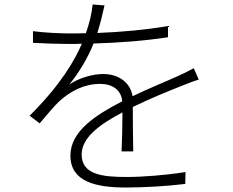

<svg xmlns="http://www.w3.org/2000/svg" viewBox="-20 -805 1040 856"><path d="M574 -130C573 -179 572 -271 572 -328C654 -368 734 -400 797 -425C820 -434 845 -444 866 -450L844 -501C822 -489 804 -480 780 -469C721 -442 648 -413 571 -376C561 -439 507 -475 440 -475C392 -475 331 -457 289 -428C335 -485 374 -552 397 -611C505 -614 627 -623 729 -639V-689C631 -672 519 -662 414 -658C429 -706 439 -750 446 -781L393 -785C390 -748 378 -700 363 -657C338 -656 314 -656 290 -656C248 -656 181 -659 127 -666V-614C182 -611 243 -609 287 -609C305 -609 325 -609 345 -610C315 -541 255 -431 112 -289L157 -255C190 -294 219 -330 247 -356C297 -400 356 -431 427 -431C482 -431 521 -403 525 -353H524C407 -292 294 -221 294 -111C294 5 407 31 541 31C622 31 725 25 806 15L807 -38C720 -24 617 -16 544 -16C438 -16 344 -26 344 -116C344 -192 424 -250 526 -304C526 -249 524 -172 522 -130Z"/></svg>

Font: Noto Sans CJK KR Light
Style: Regular
Weight: 300
Designer: Ryoko NISHIZUKA (kana & ideographs); Paul D. Hunt (Latin, Greek & Cyrillic); Wenlong ZHANG (bopomofo); Sandoll Communica
Foundry: Adobe Systems Incorporated
Version: Version 1.004;PS 1.004;hotconv 1.0.82;makeotf.lib2.5.63406